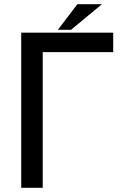

<svg xmlns="http://www.w3.org/2000/svg" viewBox="-20 -895 582 915"><path d="M519.5 -739.3V-646.5H183.6V0H81.1V-739.3ZM465.8 -875H348.6L255.9 -752.9H318.4Z"/></svg>

Font: RobotoJAA
Style: Medium
Weight: 500
Version: Version 2.05; 2016-11-05